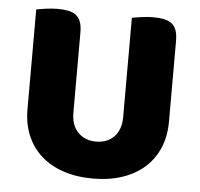

<svg xmlns="http://www.w3.org/2000/svg" viewBox="-48 -664 760 730"><g transform="rotate(5 332.0 -299.5)"><path d="M602 -224Q602 -170 583.5 -125.5Q565 -81 530 -49.5Q495 -18 445 -1Q395 16 332 16Q269 16 219 -1Q169 -18 134 -49.5Q99 -81 80.5 -125.5Q62 -170 62 -224V-606Q73 -608 97 -611.5Q121 -615 143 -615Q166 -615 183.5 -611.5Q201 -608 213 -599Q225 -590 231 -574Q237 -558 237 -532V-227Q237 -179 263.5 -152Q290 -125 332 -125Q375 -125 401 -152Q427 -179 427 -227V-606Q438 -608 462 -611.5Q486 -615 508 -615Q531 -615 548.5 -611.5Q566 -608 578 -599Q590 -590 596 -574Q602 -558 602 -532Z"/></g></svg>

Font: Baloo Bhai
Style: Regular
Weight: 400
Designer: Supriya Tembe, Noopur Datye and Ek Type
Foundry: Ek Type
Version: Version 1.443;PS 1.000;hotconv 16.6.51;makeotf.lib2.5.65220;